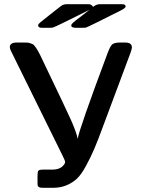

<svg xmlns="http://www.w3.org/2000/svg" viewBox="-20 -897 676 917"><path d="M26.9 -671.9Q26.9 -693.8 60.1 -693.8H95.2Q104 -693.8 111.1 -693.4Q118.2 -692.9 124.5 -690.4Q130.9 -688 135 -686.5Q139.2 -685.1 144.5 -678.5Q149.9 -671.9 152.3 -668.5Q154.8 -665 161.4 -653.6Q168 -642.1 170.9 -636Q173.8 -629.9 181.9 -613Q189.9 -596.2 194.8 -585.9Q292 -383.8 318.1 -325.9Q344.2 -268.1 351.1 -233.9Q356.9 -276.9 494.1 -644Q507.3 -679.2 517.1 -686Q529.3 -693.8 551.8 -693.8H578.1Q610.4 -693.8 609.9 -669.9Q609.9 -663.1 603 -644L474.1 -298.8Q447.3 -225.6 430.2 -185.8Q413.1 -146 390.6 -104.5Q368.2 -63 347.2 -43.5Q326.2 -23.9 297.6 -12Q269 0 232.9 0H183.1Q170.9 0 165.5 -3.9Q160.2 -7.8 159.7 -12Q159.2 -16.1 159.2 -26.9V-57.1Q159.2 -77.1 163.6 -82Q168 -86.9 186 -86.9H230Q263.2 -86.9 279.8 -104Q291 -115.2 291 -123Q291 -129.9 278.8 -153.8L33.2 -651.9Q26.9 -664.1 26.9 -671.9ZM162.1 -775.4Q162.1 -781.2 170.7 -788.8Q179.2 -796.4 221.2 -829.1Q250 -852.1 270 -867.2Q282.2 -877 299.3 -877H401.9Q418 -877 424.3 -864.3Q441.4 -877.4 458 -877H562Q580.1 -877 580.1 -866.2Q580.1 -858.4 555.2 -846.2Q400.4 -768.1 390.1 -765.1Q384.3 -764.2 375 -764.2H343.3Q320.3 -764.2 320.3 -775.4Q320.3 -778.3 322.8 -781.7Q325.2 -785.2 332.5 -791.7Q339.8 -798.3 347.9 -804.2Q356 -810.1 373.5 -823.7Q391.1 -837.4 407.2 -850.1Q244.1 -768.1 231.9 -765.1Q227.1 -764.2 218.3 -764.2H181.2Q162.1 -764.2 162.1 -775.4Z"/></svg>

Font: CMU Sans Serif Demi Condensed
Style: DemiCondensed
Weight: 600
Width: 3
Version: Version 0.7.0